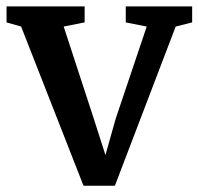

<svg xmlns="http://www.w3.org/2000/svg" viewBox="-24 -573 620 600"><path d="M237 7.5 42 -490 -3.5 -503V-553H240.5V-503L175 -490L268 -205.5L305.5 -88.5L337.5 -202L434.5 -490L369 -503V-553H576.5V-503L525 -490L335 7.5Z"/></svg>

Font: Merriweather 24pt SemiBold
Style: Regular
Weight: 600
Designer: Eben Sorkin
Foundry: Eben Sorkin
Version: Version 2.100